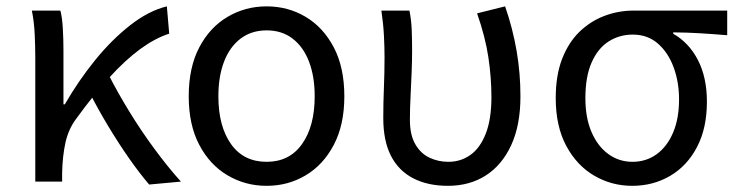

<svg xmlns="http://www.w3.org/2000/svg" viewBox="-20 -577 2343 610"><path d="M92.1 0V-394.4Q92.1 -427.2 90.3 -466.9Q88.6 -506.5 81.2 -543.4H171.8Q177.6 -521.5 179.6 -486.8Q181.6 -452.1 181.6 -416V-245.6H186Q229.2 -320.6 282.2 -385.9Q335.2 -451.2 393.7 -496.9Q452.2 -542.7 510.1 -556.8L517.6 -470.1Q472.6 -455.6 425.2 -420.9Q377.9 -386.1 327.8 -331.2Q277.6 -276.2 222.4 -200.1Q197.7 -167.5 188.1 -124.6Q178.6 -81.7 177.4 -28.3V0ZM453.9 9.3Q423.7 -26 390.3 -73.6Q357 -121.2 324.7 -174.8Q292.3 -228.5 265.7 -280.6L326 -337.7Q353.2 -284.1 390.5 -223.2Q427.8 -162.2 470.6 -104.1Q513.4 -46 554.8 0Z M827.1 13.4Q759.4 13.4 702.9 -20Q646.4 -53.3 613 -117Q579.6 -180.6 579.6 -271Q579.6 -362.5 613 -426.3Q646.4 -490 702.9 -523.4Q759.4 -556.8 827.1 -556.8Q895.2 -556.8 951.2 -523.4Q1007.2 -490 1040.6 -426.3Q1074 -362.5 1074 -271Q1074 -180.6 1040.6 -117Q1007.2 -53.3 951.2 -20Q895.2 13.4 827.1 13.4ZM827.1 -62.9Q899.7 -62.9 939.7 -119.5Q979.8 -176.2 979.8 -271Q979.8 -333.8 961.9 -380.8Q944 -427.8 909.8 -454.2Q875.7 -480.5 827.1 -480.5Q778.8 -480.5 744.2 -454.2Q709.6 -427.8 691.7 -380.8Q673.8 -333.8 673.8 -271Q673.8 -176.2 713.8 -119.5Q753.9 -62.9 827.1 -62.9Z M1403.3 13.4Q1338.8 13.4 1292.5 -10.7Q1246.1 -34.8 1221.9 -82.3Q1197.7 -129.9 1197.7 -201.7Q1197.7 -250 1199.7 -298.3Q1201.7 -346.5 1201.7 -394.4Q1201.7 -427.2 1199.8 -463.9Q1197.9 -500.7 1191.7 -543.4H1280.8Q1286.6 -515 1288 -483.6Q1289.3 -452.1 1289.3 -416Q1289.3 -386.1 1287.8 -347.4Q1286.3 -308.8 1284.3 -269.5Q1282.3 -230.2 1282.3 -196.5Q1282.3 -148.1 1299.6 -118.6Q1316.8 -89 1344.6 -76Q1372.5 -62.9 1404.5 -62.9Q1443.9 -62.9 1474.6 -84.8Q1505.4 -106.7 1523.3 -152.4Q1541.3 -198.2 1541.3 -268.8Q1541.3 -330.4 1531.6 -395.2Q1521.8 -460.1 1495.7 -534.6L1584.8 -556.8Q1609.3 -485.7 1621.4 -414.9Q1633.5 -344.2 1633.5 -271.3Q1633.5 -179.2 1604.1 -115.7Q1574.7 -52.2 1523.2 -19.4Q1471.7 13.4 1403.3 13.4Z M1988.5 13.4Q1923.3 13.4 1867.9 -18.9Q1812.5 -51.2 1779 -113.6Q1745.6 -176.1 1745.6 -265.2Q1745.6 -337.4 1765.8 -389.7Q1786.1 -442.1 1821 -476Q1856 -509.8 1900.5 -526.6Q1945 -543.4 1993.5 -543.4H2290.4V-465.1Q2244.4 -468.9 2204.2 -471.3Q2164 -473.8 2118.8 -474.2V-469.8Q2168.9 -441.5 2197.4 -386.2Q2225.9 -330.9 2225.9 -253.9Q2225.9 -169.8 2194.5 -109.9Q2163.2 -50 2109.2 -18.3Q2055.2 13.4 1988.5 13.4ZM1989.3 -62.9Q2033 -62.9 2066.3 -87.1Q2099.6 -111.4 2118.5 -155.8Q2137.4 -200.2 2137.4 -261.3Q2137.4 -316.3 2120.2 -363.1Q2103 -409.8 2070.3 -438.5Q2037.6 -467.1 1990.5 -467.1Q1947.9 -467.1 1913.7 -445.3Q1879.4 -423.4 1859.6 -378.4Q1839.8 -333.4 1839.8 -265.2Q1839.8 -202.9 1859.3 -157.5Q1878.8 -112.2 1912.8 -87.5Q1946.7 -62.9 1989.3 -62.9Z"/></svg>

Font: Noto Sans HK Thin
Style: Regular
Weight: 100
Designer: Ryoko NISHIZUKA 西塚涼子 (kana, bopomofo & ideographs); Paul D. Hunt (Latin, Greek & Cyrillic); Sandoll Communications 산돌커뮤니
Foundry: Adobe
Version: Version 2.004-H2;hotconv 1.0.118;makeotfexe 2.5.65603